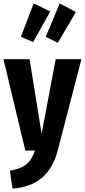

<svg xmlns="http://www.w3.org/2000/svg" viewBox="-25 -875 493 1116"><path d="M170.9 -855 267.1 -808.1 168 -630.9 96.2 -661.1ZM321.8 -855 416 -805.2 311 -626 241.2 -661.1ZM448.2 -530.8 310.1 1Q256.8 207 47.9 221.2L32.2 117.2Q95.7 106.4 127.9 80.6Q160.2 54.7 178.2 0H122.1L-4.9 -530.8H147L216.8 -97.2L298.8 -530.8Z"/></svg>

Font: Fira Sans Compressed
Style: Bold
Weight: 700
Width: 1
Designer: Carrois Corporate & Edenspiekermann AG
Foundry: Carrois Corporate GbR & Edenspiekermann AG
Version: Version 4.203;PS 004.203;hotconv 1.0.88;makeotf.lib2.5.64775